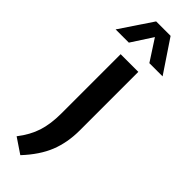

<svg xmlns="http://www.w3.org/2000/svg" viewBox="-389 -814 1052 1052"><g transform="rotate(45 137.0 -288.0)"><path d="M73 234.5 -14.5 175.5Q31.5 116.5 51 56Q70.5 -4.5 70.5 -87V-545.5H207.5V-92.5Q207.5 2 176.8 79.2Q146 156.5 73 234.5ZM-45 -622 81 -810H193L319 -622H216.5L137 -744.5L57.5 -622Z"/></g></svg>

Font: Encode Sans SemiExpanded SemiExpanded SemiBold
Style: Regular
Weight: 600
Width: 6
Designer: Multiple Designers
Foundry: Impallari Type
Version: Version 3.000; ttfautohint (v1.8.3) -l 8 -r 50 -G 200 -x 14 